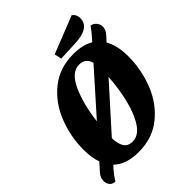

<svg xmlns="http://www.w3.org/2000/svg" viewBox="-273 -984 1162 1162"><g transform="rotate(-45 308.0 -403.5)"><path d="M582 -587Q616 -527 616 -435Q616 -322 575 -217.5Q534 -113 451.5 -46.5Q369 20 251 20Q144 20 88 -35L84 -31Q51 3 25 46Q3 46 -10 32Q-23 18 -24 -5Q-24 -37 -3 -59L42 -109Q24 -159 24 -226Q24 -339 65.5 -443.5Q107 -548 189.5 -614Q272 -680 390 -680Q471 -680 521 -649L534 -663Q566 -699 585 -727Q603 -727 618.5 -710Q634 -693 634 -670Q634 -644 611 -619ZM203 -291 439 -556Q424 -610 370 -610Q304 -610 261.5 -517Q219 -424 203 -291ZM443 -431 195 -155Q196 -106 213 -78.5Q230 -51 270 -51Q321 -51 358 -107Q395 -163 416 -249.5Q437 -336 443 -431ZM574 -804Q574 -721 436 -717L319 -712L309 -758L549 -853Q574 -836 574 -804Z"/></g></svg>

Font: Sansita
Style: Bold Italic
Weight: 700
Italic angle: -11°
Designer: Pablo Cosgaya
Foundry: Omnibus-Type
Version: Version 1.006